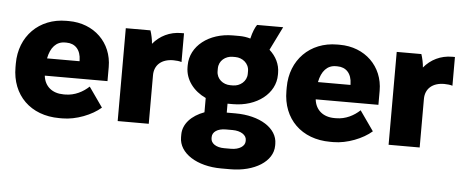

<svg xmlns="http://www.w3.org/2000/svg" viewBox="-52 -730 2581 1071"><g transform="rotate(5 1238.0 -194.5)"><path d="M293 12H311C387 12 475 -23 525 -67L447 -178C414 -147 368 -122 314 -122H305C242 -122 199 -157 192 -216V-217H543V-296C543 -432 441 -532 299 -532H285C133 -532 25 -423 25 -270V-250C25 -93 132 12 293 12ZM196 -314C208 -376 240 -411 288 -411H297C345 -411 377 -378 378 -319V-314Z M619 0H793V-272C793 -329 833 -365 899 -365C915 -365 934 -363 945 -359V-520H930C865 -520 810 -492 772 -446C771 -467 764 -500 757 -520H619Z M981 -334C981 -263 1028 -203 1097 -171V-91C1026 -65 979 -16 979 44V59C979 149 1082 213 1217 213H1268C1403 213 1506 149 1506 60V50C1506 -38 1406 -100 1270 -100H1233C1229 -100 1224 -100 1221 -100V-150C1224 -150 1229 -150 1232 -150H1251C1385 -150 1487 -230 1487 -335V-345C1487 -394 1465 -437 1428 -470L1493 -602H1347C1337 -588 1325 -562 1316 -523C1296 -529 1276 -532 1253 -532H1218C1084 -532 981 -452 981 -344ZM1150 -341C1150 -385 1187 -413 1227 -413H1242C1281 -413 1319 -385 1319 -341V-326C1319 -283 1281 -254 1242 -254H1227C1187 -254 1150 -282 1150 -326ZM1149 43C1149 15 1177 -6 1224 -6H1262C1309 -6 1340 16 1340 43V50C1340 77 1309 99 1262 99H1224C1178 99 1149 78 1149 50Z M1810 12H1828C1904 12 1992 -23 2042 -67L1964 -178C1931 -147 1885 -122 1831 -122H1822C1759 -122 1716 -157 1709 -216V-217H2060V-296C2060 -432 1958 -532 1816 -532H1802C1650 -532 1542 -423 1542 -270V-250C1542 -93 1649 12 1810 12ZM1713 -314C1725 -376 1757 -411 1805 -411H1814C1862 -411 1894 -378 1895 -319V-314Z M2136 0H2310V-272C2310 -329 2350 -365 2416 -365C2432 -365 2451 -363 2462 -359V-520H2447C2382 -520 2327 -492 2289 -446C2288 -467 2281 -500 2274 -520H2136Z"/></g></svg>

Font: Fixel Text ExtraBold
Style: Regular
Weight: 800
Width: 4
Designer: AlfaBravo + MacPaw
Foundry: Kyrylo Tkachov, Marchela Mozhyna, Serhii Makarenko, Maria Weinstein, Zakhar Kryvoshyya
Version: Version 1.211